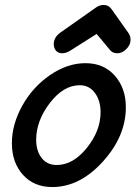

<svg xmlns="http://www.w3.org/2000/svg" viewBox="-20 -749 556 775"><path d="M231 -534Q215 -534 206 -544.5Q197 -555 197 -571Q197 -598 223 -617L365 -717Q381 -729 398 -729Q419 -729 431 -711L499 -615Q507 -603 507 -588Q507 -568 490 -551Q473 -534 454 -534Q435 -534 425 -546L370 -612L261 -543Q245 -534 231 -534ZM191 6Q117 6 72.5 -43.5Q28 -93 28 -171Q28 -247 70 -322.5Q112 -398 182 -446Q252 -494 325 -494Q399 -494 443.5 -443.5Q488 -393 488 -316Q488 -199 395 -96.5Q302 6 191 6ZM209 -83Q275 -83 330.5 -152Q386 -221 386 -296Q386 -343 363 -374Q340 -405 302 -405Q236 -405 181 -333Q126 -261 126 -185Q126 -140 148 -111.5Q170 -83 209 -83Z"/></svg>

Font: Comic Neue
Style: Bold Italic
Weight: 700
Italic angle: -12°
Designer: Craig Rozynski
Foundry: Craig Rozynski
Version: Version 2.003